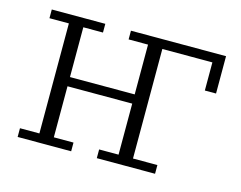

<svg xmlns="http://www.w3.org/2000/svg" viewBox="-77 -629 934 745"><g transform="rotate(15 389.5 -256.0)"><path d="M46 -35H124V-477H46V-512H261V-477H182V-277H442V-477H364V-512H746V-362H701V-475H500V-35H598V0H364V-35H442V-240H182V-35H261V0H46Z"/></g></svg>

Font: IBM Plex Serif Light
Style: Regular
Weight: 300
Designer: Mike Abbink, Paul van der Laan, Pieter van Rosmalen
Foundry: Bold Monday
Version: Version 3.001